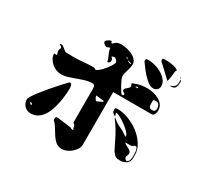

<svg xmlns="http://www.w3.org/2000/svg" viewBox="-184 -1044 1368 1329"><g transform="rotate(30 500.0 -380.0)"><path d="M873 -793Q871 -773 868 -750Q865 -727 860 -707Q854 -712 840 -725Q826 -738 810.5 -753Q795 -768 780.5 -781.5Q766 -795 760 -800Q755 -805 754 -806Q753 -807 753 -813Q753 -818 754 -821.5Q755 -825 760 -827H783Q792 -827 806.5 -826Q821 -825 836 -822Q851 -819 863.5 -813.5Q876 -808 880 -800ZM927 -767Q924 -766 924 -770Q924 -774 927 -773Q930 -773 930 -770Q930 -767 927 -767ZM653 -753Q653 -766 661.5 -766.5Q670 -767 680 -767Q702 -767 730 -759Q758 -751 782.5 -736.5Q807 -722 824 -701Q841 -680 841 -655Q841 -636 829 -624.5Q817 -613 799 -613Q777 -613 754.5 -630.5Q732 -648 712 -670.5Q692 -693 676.5 -715Q661 -737 653 -747ZM660 -553Q660 -554 656.5 -560Q653 -566 653 -567Q653 -568 655.5 -570.5Q658 -573 660 -573Q679 -580 692 -584Q705 -588 717 -590Q729 -592 740.5 -593Q752 -594 768 -594Q789 -594 813.5 -588.5Q838 -583 859 -571.5Q880 -560 893.5 -541.5Q907 -523 907 -497Q907 -491 905.5 -483.5Q904 -476 901 -469.5Q898 -463 893 -458Q888 -453 880 -453H573V-33Q573 -14 562 4Q551 22 534.5 36Q518 50 498.5 58.5Q479 67 462 67Q432 67 412.5 51Q393 35 377.5 11.5Q362 -12 347.5 -37Q333 -62 313 -80V-90Q313 -98 315 -102.5Q317 -107 326 -107H333Q339 -106 354.5 -104Q370 -102 387 -100Q404 -98 419 -96Q434 -94 440 -93Q446 -89 450 -87.5Q454 -86 460 -86Q464 -86 467 -87Q461 -93 459.5 -97.5Q458 -102 457.5 -106.5Q457 -111 455.5 -116Q454 -121 447 -127Q445 -127 442 -130Q441 -131 440 -133V-400Q440 -409 436.5 -421.5Q433 -434 421 -434Q391 -434 362.5 -425.5Q334 -417 306.5 -406.5Q279 -396 251.5 -387.5Q224 -379 195 -379Q176 -379 156.5 -387Q137 -395 121 -409Q105 -423 95 -441.5Q85 -460 85 -480H106L107 -487Q106 -488 103 -496.5Q100 -505 100 -507V-513Q100 -515 103 -523.5Q106 -532 107 -533V-537Q107 -543 99 -547.5Q91 -552 87 -553Q89 -559 93 -560H97Q105 -560 112 -555.5Q119 -551 125.5 -545.5Q132 -540 138.5 -534.5Q145 -529 153 -527L213 -526Q253 -526 292.5 -530Q332 -534 371 -534Q379 -534 381.5 -530Q384 -526 390 -526Q399 -526 415.5 -540.5Q432 -555 448 -574Q464 -593 475.5 -612Q487 -631 487 -640Q487 -647 477 -657Q467 -667 460 -667Q457 -667 449.5 -664.5Q442 -662 440 -660Q447 -653 450.5 -647.5Q454 -642 454 -633Q454 -626 449 -619.5Q444 -613 437 -613H433Q431 -626 426 -638Q421 -650 416 -661.5Q411 -673 407 -684Q403 -695 403 -706L393 -707Q392 -706 386.5 -703Q381 -700 380 -700H377Q368 -700 359.5 -707Q351 -714 347 -720Q346 -721 346 -723Q346 -733 358.5 -742Q371 -751 380 -753Q381 -754 384 -754Q386 -754 387 -753Q388 -750 390 -747Q390 -744 392 -742Q393 -741 393 -740H396Q400 -740 403.5 -744Q407 -748 413.5 -753.5Q420 -759 430.5 -763Q441 -767 458 -767Q476 -767 499.5 -762.5Q523 -758 544 -748Q565 -738 579.5 -722.5Q594 -707 594 -685Q594 -671 590.5 -658Q587 -645 583.5 -632Q580 -619 576.5 -606Q573 -593 573 -578Q573 -572 581 -554Q589 -536 599.5 -516.5Q610 -497 620.5 -481.5Q631 -466 636 -466Q639 -466 640 -467Q644 -468 647 -473V-477Q647 -481 643.5 -483Q640 -485 636.5 -487Q633 -489 629.5 -492Q626 -495 626 -501Q626 -509 631.5 -514.5Q637 -520 643 -525Q649 -530 654.5 -535.5Q660 -541 660 -550ZM941 -734Q941 -712 932 -699Q923 -686 900 -686L887 -687Q918 -695 928 -710.5Q938 -726 933 -760Q937 -760 939 -756Q941 -752 941.5 -747Q942 -742 941.5 -738Q941 -734 941 -734ZM533 -713V-707Q537 -701 540 -700H547ZM581 -683Q581 -686 580 -687Q579 -687 571.5 -689.5Q564 -692 560 -693Q559 -694 557 -694Q554 -694 553 -693Q557 -687 566 -684Q575 -681 580 -680Q581 -681 581 -683ZM707 -569Q702 -569 695.5 -567.5Q689 -566 687 -560H707ZM894 -506Q894 -521 886 -534Q878 -547 861 -547Q855 -547 847.5 -546.5Q840 -546 840 -537Q840 -525 840 -514.5Q840 -504 842 -496Q844 -488 849.5 -483.5Q855 -479 867 -479Q894 -479 894 -506ZM547 -367Q547 -367 540.5 -367.5Q534 -368 525.5 -369Q517 -370 508 -371.5Q499 -373 493 -373L483 -374Q483 -371 485 -364.5Q487 -358 490.5 -352Q494 -346 498 -342Q502 -338 507 -340L547 -360ZM667 -313Q651 -322 645 -329Q639 -336 639 -349Q639 -361 643.5 -364Q648 -367 659 -367Q701 -367 747 -349.5Q793 -332 831.5 -302.5Q870 -273 895.5 -233.5Q921 -194 921 -150L920 -113Q914 -88 893 -77Q872 -66 850 -66Q838 -66 829.5 -67.5Q821 -69 814.5 -72.5Q808 -76 802 -82.5Q796 -89 787 -100Q760 -155 735 -203.5Q710 -252 673 -300V-307Q702 -281 736 -265.5Q770 -250 800 -227Q801 -230 801 -237Q801 -246 784 -263.5Q767 -281 744 -298Q721 -315 698 -327.5Q675 -340 663 -340H660L667 -320ZM300 -327Q300 -305 297.5 -275Q295 -245 289 -213Q283 -181 272.5 -149.5Q262 -118 245.5 -93.5Q229 -69 206 -54Q183 -39 152 -39Q120 -39 100 -60Q80 -81 80 -113Q80 -121 94.5 -143Q109 -165 130.5 -192.5Q152 -220 177.5 -250Q203 -280 225.5 -304.5Q248 -329 263 -345Q278 -361 280 -361Q292 -361 296 -349.5Q300 -338 300 -327ZM820 -193Q825 -185 835.5 -179.5Q846 -174 856 -169Q866 -164 873.5 -157Q881 -150 881 -138Q881 -128 877 -121.5Q873 -115 873 -106Q873 -101 879.5 -93Q886 -85 893 -87Q901 -89 905.5 -96Q910 -103 912 -111.5Q914 -120 914 -128.5Q914 -137 914 -143Q914 -147 914 -158Q914 -169 912 -179.5Q910 -190 906 -198.5Q902 -207 893 -207Q892 -207 888 -205Q884 -203 880 -200.5Q876 -198 872 -195.5Q868 -193 867 -193ZM128 -92Q128 -108 112 -108Q112 -92 128 -92Z"/></g></svg>

Font: Genkaimincho
Style: Regular
Weight: 800
Designer: Dr. Ken Lunde (project architect, glyph set definition & overall production); Masataka HATTORI \u670D \u90E8 \u6B63 \u8C
Foundry: Adobe Systems Incorporated
Version: Version 1.00